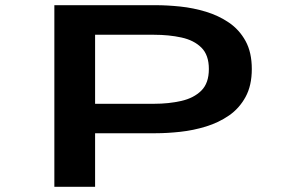

<svg xmlns="http://www.w3.org/2000/svg" viewBox="-20 -720 1140 740"><path d="M189.5 0V-700H580.5Q624.5 -700 674.8 -694.8Q725 -689.5 773.8 -674.8Q822.5 -660 862.5 -632.8Q902.5 -605.5 926.5 -561.8Q950.5 -518 950.5 -454Q950.5 -390.5 926.5 -346.5Q902.5 -302.5 862.8 -275Q823 -247.5 774.2 -232.5Q725.5 -217.5 675 -212Q624.5 -206.5 580.5 -206.5H346.5V0ZM346.5 -320H574Q630.5 -320 678.8 -331Q727 -342 756 -370.8Q785 -399.5 785 -454Q785 -508 756.2 -536.5Q727.5 -565 679.2 -575.5Q631 -586 574 -586H346.5Z"/></svg>

Font: Trispace Expanded SemiBold
Style: Regular
Weight: 600
Width: 7
Designer: Tyler Finck
Foundry: Etcetera Type Company
Version: Version 1.210; ttfautohint (v1.8.3)